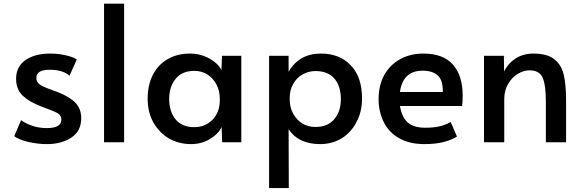

<svg xmlns="http://www.w3.org/2000/svg" viewBox="-20 -755 3093 1019"><path d="M128.9 -2Q78.1 -14.6 55.7 -32.2Q68.4 -60.5 91.8 -117.2Q152.3 -75.2 228.5 -75.2Q305.7 -75.2 305.7 -120.1Q305.7 -139.6 290 -151.4Q274.4 -162.1 233.4 -176.8Q220.7 -181.6 195.3 -191.4Q134.8 -214.8 99.6 -248Q65.4 -282.2 65.4 -336.9Q65.4 -400.4 114.3 -435.5Q164.1 -470.7 247.1 -470.7Q288.1 -470.7 327.1 -461.9Q367.2 -453.1 387.7 -439.5Q375 -410.2 348.6 -352.5Q335.9 -366.2 307.6 -376Q279.3 -384.8 244.1 -384.8Q172.9 -384.8 172.9 -341.8Q172.9 -318.4 192.4 -305.7Q210.9 -293 253.9 -278.3Q257.8 -277.3 285.2 -266.6Q348.6 -242.2 379.9 -210Q411.1 -177.7 411.1 -127.9Q411.1 -59.6 359.4 -25.4Q307.6 9.8 228.5 9.8Q180.7 9.8 128.9 -2Z M532.2 -735.4Q558.6 -735.4 638.7 -735.4Q638.7 -550.8 638.7 0Q612.3 0 532.2 0Q532.2 -183.6 532.2 -735.4Z M878.9 -18.6Q827.1 -48.8 794.9 -103.5Q763.7 -158.2 763.7 -231.4Q763.7 -302.7 791 -357.4Q818.4 -411.1 870.1 -441.4Q920.9 -470.7 989.3 -470.7Q1029.3 -470.7 1064.5 -457Q1099.6 -443.4 1124 -421.9Q1147.5 -402.3 1155.3 -381.8Q1156.2 -407.2 1158.2 -459Q1183.6 -459 1260.7 -459Q1260.7 -344.7 1260.7 0Q1235.4 0 1159.2 0Q1158.2 -20.5 1156.2 -81.1Q1139.6 -44.9 1094.7 -17.6Q1049.8 9.8 994.1 9.8Q931.6 9.8 878.9 -18.6ZM1107.4 -119.1Q1146.5 -159.2 1146.5 -222.7Q1146.5 -225.6 1146.5 -230.5Q1146.5 -273.4 1128.9 -306.6Q1110.4 -340.8 1080.1 -360.4Q1048.8 -378.9 1011.7 -378.9Q947.3 -378.9 913.1 -337.9Q877.9 -295.9 877.9 -230.5Q877.9 -163.1 912.1 -121.1Q946.3 -80.1 1011.7 -80.1Q1068.4 -80.1 1107.4 -119.1Z M1408.2 -459Q1433.6 -459 1511.7 -459Q1511.7 -437.5 1511.7 -374Q1567.4 -470.7 1683.6 -470.7Q1781.2 -470.7 1840.8 -409.2Q1901.4 -347.7 1901.4 -232.4Q1901.4 -160.2 1871.1 -105.5Q1841.8 -49.8 1791 -19.5Q1741.2 9.8 1678.7 9.8Q1621.1 9.8 1578.1 -10.7Q1536.1 -31.2 1511.7 -69.3Q1512.7 35.2 1512.7 243.2Q1486.3 243.2 1408.2 243.2Q1408.2 67.4 1408.2 -459ZM1753.9 -122.1Q1789.1 -164.1 1789.1 -228.5Q1789.1 -296.9 1754.9 -337.9Q1719.7 -377.9 1654.3 -377.9Q1618.2 -377.9 1586.9 -360.4Q1554.7 -342.8 1536.1 -309.6Q1517.6 -278.3 1517.6 -235.4Q1517.6 -232.4 1517.6 -227.5Q1517.6 -184.6 1536.1 -151.4Q1554.7 -118.2 1585.9 -98.6Q1617.2 -81.1 1654.3 -81.1Q1718.8 -81.1 1753.9 -122.1Z M2096.7 -22.5Q2041 -54.7 2015.6 -109.4Q1989.3 -164.1 1989.3 -228.5Q1989.3 -301.8 2019.5 -357.4Q2050.8 -412.1 2104.5 -441.4Q2158.2 -470.7 2226.6 -470.7Q2332 -470.7 2383.8 -412.1Q2435.5 -353.5 2435.5 -248Q2435.5 -220.7 2432.6 -192.4Q2322.3 -192.4 2102.5 -192.4Q2113.3 -130.9 2145.5 -103.5Q2178.7 -77.1 2236.3 -77.1Q2284.2 -77.1 2315.4 -85Q2346.7 -92.8 2372.1 -107.4Q2383.8 -81.1 2405.3 -30.3Q2379.9 -13.7 2336.9 -2Q2293.9 9.8 2233.4 9.8Q2151.4 9.8 2096.7 -22.5ZM2330.1 -266.6Q2331.1 -329.1 2303.7 -354.5Q2275.4 -379.9 2223.6 -379.9Q2118.2 -379.9 2102.5 -266.6Q2178.7 -266.6 2330.1 -266.6Z M2548.8 -459Q2575.2 -459 2654.3 -459Q2655.3 -438.5 2655.3 -375Q2674.8 -417 2715.8 -444.3Q2756.8 -470.7 2811.5 -470.7Q2882.8 -470.7 2920.9 -441.4Q2959 -412.1 2971.7 -359.4Q2984.4 -305.7 2984.4 -220.7Q2984.4 -147.5 2984.4 0Q2958 0 2877 0Q2877 -54.7 2877 -217.8Q2877 -304.7 2859.4 -343.8Q2842.8 -381.8 2789.1 -381.8Q2759.8 -381.8 2728.5 -363.3Q2697.3 -344.7 2676.8 -309.6Q2656.2 -275.4 2656.2 -227.5Q2656.2 -152.3 2656.2 0Q2629.9 0 2548.8 0Q2548.8 -115.2 2548.8 -459Z"/></svg>

Font: Alata=Ham
Style: Regular
Weight: 400
Designer: Spyros Zevelakis, Eben Sorkin
Version: Version 1.004